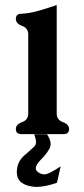

<svg xmlns="http://www.w3.org/2000/svg" viewBox="-20 -519 330 757"><path d="M165.5 10.7Q179.7 32.7 179.7 47.9Q179.7 60.5 172.9 70.8Q159.7 92.3 143.6 107.9Q121.1 129.9 121.1 144.5Q121.1 153.8 131.3 160.6Q143.1 168.5 155.3 168.5Q172.4 168.5 219.2 136.7L204.6 201.7Q156.7 217.8 126.5 217.8H118.7Q48.8 212.4 46.4 163.6V159.2Q46.4 118.7 77.6 92.3Q96.7 76.2 113.8 60.1Q122.1 52.7 122.1 39.6Q122.1 31.7 115.2 10.7ZM203.6 -71.3Q203.6 -45.9 228 -37.4Q252.4 -28.8 252.4 -10.3Q252.4 9.8 230.5 9.8H64.9Q42.5 9.8 42.5 -10.3Q42.5 -28.8 66.9 -37.4Q91.3 -45.9 91.3 -71.3V-383.8Q91.3 -408.2 66.9 -417Q42.5 -425.8 42.5 -444.8Q42.5 -464.8 64.5 -464.8Q94.7 -466.3 125.2 -474.6Q155.8 -482.9 203.6 -499Z"/></svg>

Font: Caudex
Style: Bold
Weight: 700
Version: Version 1.01